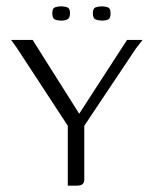

<svg xmlns="http://www.w3.org/2000/svg" viewBox="-20 -586 484 606"><path d="M194 0V-189L33 -435L15 -460H83L230 -227L381 -460H430L409 -433L246 -189V-28Q247 -18 245 -12Q243 -6 238 -3Q233 0 222 0ZM302 -521Q291 -521 282 -524.5Q273 -528 273 -544Q273 -560 282.5 -563Q292 -566 301 -566Q311 -566 320 -563Q329 -560 329 -544Q329 -528 321.5 -524.5Q314 -521 302 -521ZM174 -521Q162 -521 153.5 -524.5Q145 -528 145 -545Q145 -560 154 -563Q163 -566 173 -566Q183 -566 192 -563Q201 -560 201 -545Q201 -529 193 -525Q185 -521 174 -521Z"/></svg>

Font: Genos Light
Style: Regular
Weight: 300
Designer: Robert E. Leuschke
Foundry: Robert E. Leuschke
Version: Version 1.010